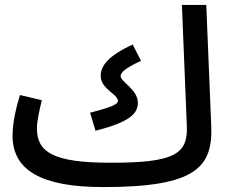

<svg xmlns="http://www.w3.org/2000/svg" viewBox="-20 -739 936 780"><path d="M400 21C776 21 846 -59 838 -231L818 -719H719L739 -227C744 -113 688 -77 426 -78C197 -78 130 -121 130 -217C130 -250 142 -299 150 -332L61 -353C46 -303 31 -242 31 -188C31 -47 148 21 400 21ZM368 -208C516 -245 540 -282 540 -322C540 -376 470 -406 470 -430C470 -446 493 -464 553 -492L519 -558C418 -512 389 -470 389 -431C389 -377 459 -357 459 -329C459 -314 426 -302 346 -281Z"/></svg>

Font: Noto Sans Arabic UI Md
Style: Regular
Weight: 500
Designer: Monotype Design Team, Nadine Chahine and Nizar Qandah
Foundry: Monotype Imaging Inc.
Version: Version 2.010